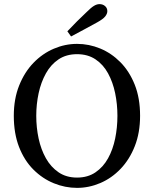

<svg xmlns="http://www.w3.org/2000/svg" viewBox="-20 -897 747 932"><path d="M354 15Q296 15 241 -7.5Q186 -30 142 -74Q98 -118 72.5 -183.5Q47 -249 47 -335Q47 -417 73 -482Q99 -547 142.5 -592Q186 -637 241 -660.5Q296 -684 354 -684Q412 -684 466.5 -661.5Q521 -639 564.5 -595Q608 -551 634 -486Q660 -421 660 -335Q660 -253 634.5 -188Q609 -123 565.5 -77.5Q522 -32 467 -8.5Q412 15 354 15ZM354 -35Q406 -35 443.5 -60.5Q481 -86 504.5 -128.5Q528 -171 539 -224.5Q550 -278 550 -335Q550 -391 539 -444.5Q528 -498 504.5 -541Q481 -584 443.5 -609Q406 -634 354 -634Q302 -634 264.5 -609Q227 -584 203 -541Q179 -498 167.5 -444.5Q156 -391 156 -335Q156 -278 167.5 -224.5Q179 -171 203 -128.5Q227 -86 264.5 -60.5Q302 -35 354 -35ZM307 -745Q353 -794 401 -839Q422 -860 436 -868.5Q450 -877 463 -877Q479 -877 490 -867.5Q501 -858 501 -843Q501 -830 490.5 -817Q480 -804 451 -788Q420 -771 388.5 -754Q357 -737 325 -720Z"/></svg>

Font: Source Serif Pro
Style: Regular
Weight: 400
Designer: Frank Grießhammer
Foundry: Adobe Systems Incorporated
Version: Version 3.001;hotconv 1.0.111;makeotfexe 2.5.65597